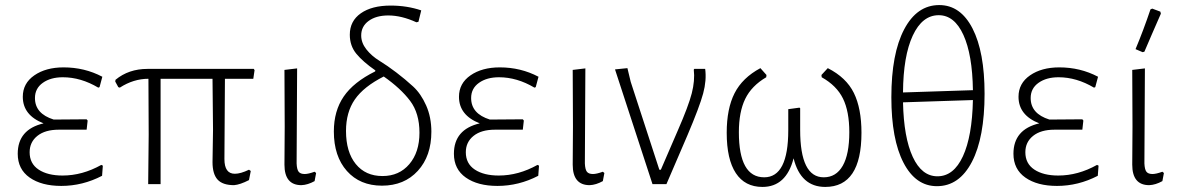

<svg xmlns="http://www.w3.org/2000/svg" viewBox="-20 -727 4649 758"><path d="M222 7Q144 7 97 -26Q50 -59 50 -120Q50 -216 152 -240Q70 -272 70 -345Q70 -398 115.5 -429.5Q161 -461 231 -461Q314 -461 384 -424L373 -383L368 -381Q299 -422 228 -422Q180 -422 149 -400Q118 -378 118 -340Q118 -278 192 -255L322 -256L326 -251L322 -215H212Q158 -215 127.5 -190.5Q97 -166 97 -126Q97 -81 132.5 -57.5Q168 -34 227 -34Q305 -34 380 -76L386 -73L383 -33Q306 7 222 7Z M565 0 567 -195 566 -416Q507 -416 453 -381L447 -383L435 -405L436 -412Q488 -455 562 -455H982L985 -450L980 -416H868L866 -99Q866 -41 907 -41Q930 -41 963 -57L970 -52L963 -16Q928 2 904 4Q859 4 839 -18Q819 -40 819 -87L821 -215L819 -416H614V0Z M1170 4Q1103 4 1103 -77L1104 -227L1103 -451L1153 -457L1151 -82Q1152 -58 1159 -49Q1166 -40 1183 -40Q1197 -40 1222 -49L1228 -44L1222 -12Q1195 3 1170 4Z M1488 6Q1401 6 1349.5 -52Q1298 -110 1298 -208Q1298 -289 1337 -346Q1376 -403 1461 -445L1462 -449Q1413 -483 1387 -514.5Q1361 -546 1361 -590Q1361 -644 1404.5 -674.5Q1448 -705 1522 -705Q1587 -705 1643 -686L1632 -641L1624 -639Q1565 -666 1513 -666Q1465 -666 1435.5 -644.5Q1406 -623 1406 -587Q1406 -558 1426.5 -532Q1447 -506 1478 -487Q1509 -468 1544.5 -441Q1580 -414 1611 -385.5Q1642 -357 1662.5 -310.5Q1683 -264 1683 -207Q1683 -111 1629.5 -52.5Q1576 6 1488 6ZM1346 -210Q1346 -127 1384.5 -79.5Q1423 -32 1490 -32Q1556 -32 1596 -79Q1636 -126 1636 -203Q1636 -280 1599 -329Q1562 -378 1495 -425Q1416 -385 1381 -334.5Q1346 -284 1346 -210Z M1944 7Q1866 7 1819 -26Q1772 -59 1772 -120Q1772 -216 1874 -240Q1792 -272 1792 -345Q1792 -398 1837.5 -429.5Q1883 -461 1953 -461Q2036 -461 2106 -424L2095 -383L2090 -381Q2021 -422 1950 -422Q1902 -422 1871 -400Q1840 -378 1840 -340Q1840 -278 1914 -255L2044 -256L2048 -251L2044 -215H1934Q1880 -215 1849.5 -190.5Q1819 -166 1819 -126Q1819 -81 1854.5 -57.5Q1890 -34 1949 -34Q2027 -34 2102 -76L2108 -73L2105 -33Q2028 7 1944 7Z M2308 4Q2241 4 2241 -77L2242 -227L2241 -451L2291 -457L2289 -82Q2290 -58 2297 -49Q2304 -40 2321 -40Q2335 -40 2360 -49L2366 -44L2360 -12Q2333 3 2308 4Z M2764 -455Q2770 -410 2756 -358Q2742 -306 2694 -193L2611 0H2556L2408 -453L2457 -458L2470 -404L2583 -57H2589L2656 -212Q2698 -308 2711 -358.5Q2724 -409 2719 -452L2721 -455Z M2990 11Q2921 11 2885 -43.5Q2849 -98 2849 -203Q2849 -298 2880 -359Q2911 -420 2982 -458L3006 -431L3005 -422Q2947 -388 2922 -336.5Q2897 -285 2897 -205Q2897 -27 2997 -27Q3092 -27 3092 -213V-296L3136 -302L3139 -300V-214Q3139 -27 3232 -27Q3281 -27 3307 -72.5Q3333 -118 3333 -205Q3333 -287 3308 -338Q3283 -389 3224 -422L3223 -431L3248 -458Q3321 -421 3351 -360Q3381 -299 3381 -203Q3381 11 3238 11Q3141 11 3113 -102Q3084 11 2990 11Z M3679 8Q3595 8 3547 -84.5Q3499 -177 3499 -343Q3499 -515 3549.5 -611Q3600 -707 3688 -707Q3772 -707 3819.5 -614.5Q3867 -522 3867 -357Q3867 -184 3817 -88Q3767 8 3679 8ZM3686 -667Q3621 -667 3583.5 -586.5Q3546 -506 3545 -362L3821 -371Q3819 -511 3783.5 -589Q3748 -667 3686 -667ZM3681 -31Q3745 -31 3781.5 -110Q3818 -189 3821 -332L3545 -323Q3548 -184 3583.5 -107.5Q3619 -31 3681 -31Z M4153 7Q4075 7 4028 -26Q3981 -59 3981 -120Q3981 -216 4083 -240Q4001 -272 4001 -345Q4001 -398 4046.5 -429.5Q4092 -461 4162 -461Q4245 -461 4315 -424L4304 -383L4299 -381Q4230 -422 4159 -422Q4111 -422 4080 -400Q4049 -378 4049 -340Q4049 -278 4123 -255L4253 -256L4257 -251L4253 -215H4143Q4089 -215 4058.5 -190.5Q4028 -166 4028 -126Q4028 -81 4063.5 -57.5Q4099 -34 4158 -34Q4236 -34 4311 -76L4317 -73L4314 -33Q4237 7 4153 7Z M4522 -690 4529 -693 4561 -681 4563 -673Q4550 -643 4527 -590.5Q4504 -538 4498 -523L4491 -521L4463 -533Q4494 -607 4522 -690ZM4517 4Q4450 4 4450 -77L4451 -227L4450 -451L4500 -457L4498 -82Q4499 -58 4506 -49Q4513 -40 4530 -40Q4544 -40 4569 -49L4575 -44L4569 -12Q4542 3 4517 4Z"/></svg>

Font: Alegreya Sans Light
Style: Regular
Weight: 300
Designer: Juan Pablo del Peral
Foundry: Huerta Tipografica
Version: Version 2.007